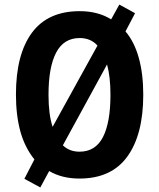

<svg xmlns="http://www.w3.org/2000/svg" viewBox="-20 -774 698 843"><path d="M609 -358Q609 -183 539 -86.5Q469 10 329 10Q252 10 196 -23L157 49L87 11L131 -74Q88 -128 69 -198.5Q50 -269 50 -359Q50 -535 120 -630Q190 -725 330 -725Q410 -725 468 -689L504 -754L573 -716L531 -636Q570 -590 589.5 -519.5Q609 -449 609 -358ZM193 -358Q193 -271 211 -217L408 -574Q378 -607 330 -607Q260 -607 226.5 -543Q193 -479 193 -358ZM465 -358Q465 -437 450 -491L256 -136Q285 -108 329 -108Q399 -108 432 -172Q465 -236 465 -358Z"/></svg>

Font: Noto Sans Malayalam Condensed
Style: Bold
Weight: 700
Width: 3
Designer: Jelle Bosma - Monotype Design Team
Foundry: Monotype Imaging Inc.
Version: Version 2.104; ttfautohint (v1.8.4.7-5d5b)